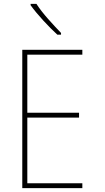

<svg xmlns="http://www.w3.org/2000/svg" viewBox="-20 -971 540 991"><path d="M95 0V-714H405V-689H121V-389H388V-364H121V-25H405V0ZM276 -792Q242 -823 203 -865.5Q164 -908 138 -944V-951H168Q192 -914 228 -873.5Q264 -833 295 -801V-792Z"/></svg>

Font: Noto Sans Mono ExtraCondensed Thin
Style: Regular
Weight: 100
Width: 2
Designer: Monotype Design Team
Foundry: Monotype Imaging Inc.
Version: Version 2.014; ttfautohint (v1.8.4.7-5d5b)